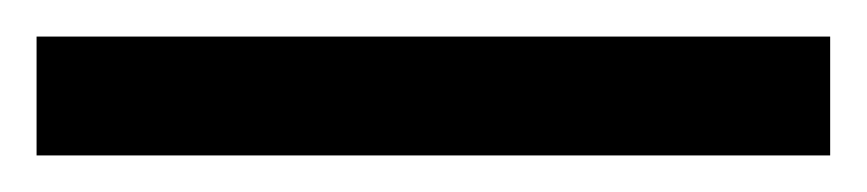

<svg xmlns="http://www.w3.org/2000/svg" viewBox="-22 66 474 105"><path d="M432 151V86H-2V151Z"/></svg>

Font: Noto Sans Gujarati Condensed Medium
Style: Regular
Weight: 500
Width: 3
Designer: Jelle Bosma - Monotype Design Team, Universal Thirst
Foundry: Monotype Imaging Inc.
Version: Version 2.106